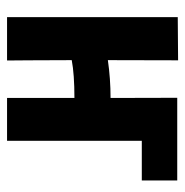

<svg xmlns="http://www.w3.org/2000/svg" viewBox="-10 -528 537 558"><g transform="rotate(90 259.0 -248.5)"><path d="M154.8 -497.1 154.3 -293Q208 -300.8 264.2 -300.8Q264.2 -376 263.9 -418.7Q263.7 -461.4 263.7 -494.6H503.9V-391.6H388.7V0H264.2V-195.8Q195.3 -195.8 154.3 -188Q154.3 -92.3 154.8 -63.7Q155.3 -35.2 155.3 0H29.3V-496.1Z"/></g></svg>

Font: Fantasque Sans Mono
Style: Bold
Weight: 700
Monospace: yes
Designer: Jany Belluz
Version: Version 1.8.0 ; ttfautohint (v1.8.2)